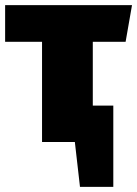

<svg xmlns="http://www.w3.org/2000/svg" viewBox="-20 -554 535 749"><path d="M342 -391V-142H422V175H292L272 0H144V-391H0V-534H495L470 -391Z"/></svg>

Font: FiraGO Heavy
Style: Regular
Weight: 900
Designer: bBox Type
Foundry: bBox Type GmbH
Version: Version 1.001